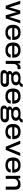

<svg xmlns="http://www.w3.org/2000/svg" viewBox="3036 -3690 842 6953"><g transform="rotate(90 3456.5 -213.0)"><path d="M188 0 7 -526H123L210 -247Q222 -211 230.5 -178Q239 -145 242 -132H249Q254 -155 263 -188.5Q272 -222 279 -247L360 -526H480L562 -247Q568 -224 577 -190Q586 -156 592 -132H599Q605 -155 614 -188.5Q623 -222 630 -246L717 -526H825L644 0H533L456 -263Q447 -294 436.5 -332Q426 -370 420 -395H413Q408 -375 398.5 -337.5Q389 -300 378 -262L300 0Z M1159 12Q1023 12 950 -55Q877 -122 877 -263Q877 -403 949.5 -470.5Q1022 -538 1158 -538Q1291 -538 1358.5 -471.5Q1426 -405 1426 -279V-235H992Q995 -150 1039 -113Q1083 -76 1162 -76Q1201 -76 1235 -88.5Q1269 -101 1290 -125Q1311 -149 1313 -181H1423Q1422 -125 1391.5 -81.5Q1361 -38 1302 -13Q1243 12 1159 12ZM993 -313H1310Q1310 -364 1289.5 -394Q1269 -424 1234.5 -437Q1200 -450 1157 -450Q1085 -450 1042.5 -416.5Q1000 -383 993 -313Z M1800 12Q1664 12 1591 -55Q1518 -122 1518 -263Q1518 -403 1590.5 -470.5Q1663 -538 1799 -538Q1932 -538 1999.5 -471.5Q2067 -405 2067 -279V-235H1633Q1636 -150 1680 -113Q1724 -76 1803 -76Q1842 -76 1876 -88.5Q1910 -101 1931 -125Q1952 -149 1954 -181H2064Q2063 -125 2032.5 -81.5Q2002 -38 1943 -13Q1884 12 1800 12ZM1634 -313H1951Q1951 -364 1930.5 -394Q1910 -424 1875.5 -437Q1841 -450 1798 -450Q1726 -450 1683.5 -416.5Q1641 -383 1634 -313Z M2183 0V-526H2273L2282 -436H2289Q2298 -461 2315.5 -484.5Q2333 -508 2360 -523Q2387 -538 2425 -538Q2459 -538 2482 -530V-430H2434Q2384 -430 2353 -408Q2322 -386 2308 -349.5Q2294 -313 2294 -270V0Z M2668 188Q2627 188 2592 174Q2557 160 2536.5 131.5Q2516 103 2516 60Q2516 18 2541.5 -10.5Q2567 -39 2605 -54Q2577 -67 2563 -90Q2549 -113 2549 -142Q2549 -179 2575.5 -205Q2602 -231 2644 -239Q2565 -285 2565 -369Q2565 -450 2628 -494Q2691 -538 2817 -538Q2885 -538 2938 -522Q2980 -540 3001 -565Q3022 -590 3026 -614H3133Q3131 -564 3100 -530Q3069 -496 3014 -485Q3069 -441 3069 -369Q3069 -289 3009.5 -244Q2950 -199 2830 -199H2721Q2694 -199 2678 -188Q2662 -177 2662 -157Q2662 -138 2678 -126.5Q2694 -115 2723 -115H2985Q3050 -115 3089 -74Q3128 -33 3128 29Q3128 75 3104 111Q3080 147 3039 167.5Q2998 188 2946 188ZM2817 -278Q2958 -278 2958 -369Q2958 -459 2817 -459Q2676 -459 2676 -369Q2676 -278 2817 -278ZM2695 107H2943Q2974 107 2995 89Q3016 71 3016 43Q3016 13 2997 -4Q2978 -21 2951 -21H2696Q2667 -21 2647 -3Q2627 15 2627 43Q2627 72 2646.5 89.5Q2666 107 2695 107Z M3467 12Q3331 12 3258 -55Q3185 -122 3185 -263Q3185 -403 3257.5 -470.5Q3330 -538 3466 -538Q3599 -538 3666.5 -471.5Q3734 -405 3734 -279V-235H3300Q3303 -150 3347 -113Q3391 -76 3470 -76Q3509 -76 3543 -88.5Q3577 -101 3598 -125Q3619 -149 3621 -181H3731Q3730 -125 3699.5 -81.5Q3669 -38 3610 -13Q3551 12 3467 12ZM3301 -313H3618Q3618 -364 3597.5 -394Q3577 -424 3542.5 -437Q3508 -450 3465 -450Q3393 -450 3350.5 -416.5Q3308 -383 3301 -313Z M3952 188Q3911 188 3876 174Q3841 160 3820.5 131.5Q3800 103 3800 60Q3800 18 3825.5 -10.5Q3851 -39 3889 -54Q3861 -67 3847 -90Q3833 -113 3833 -142Q3833 -179 3859.5 -205Q3886 -231 3928 -239Q3849 -285 3849 -369Q3849 -450 3912 -494Q3975 -538 4101 -538Q4169 -538 4222 -522Q4264 -540 4285 -565Q4306 -590 4310 -614H4417Q4415 -564 4384 -530Q4353 -496 4298 -485Q4353 -441 4353 -369Q4353 -289 4293.5 -244Q4234 -199 4114 -199H4005Q3978 -199 3962 -188Q3946 -177 3946 -157Q3946 -138 3962 -126.5Q3978 -115 4007 -115H4269Q4334 -115 4373 -74Q4412 -33 4412 29Q4412 75 4388 111Q4364 147 4323 167.5Q4282 188 4230 188ZM4101 -278Q4242 -278 4242 -369Q4242 -459 4101 -459Q3960 -459 3960 -369Q3960 -278 4101 -278ZM3979 107H4227Q4258 107 4279 89Q4300 71 4300 43Q4300 13 4281 -4Q4262 -21 4235 -21H3980Q3951 -21 3931 -3Q3911 15 3911 43Q3911 72 3930.5 89.5Q3950 107 3979 107Z M4751 12Q4615 12 4542 -55Q4469 -122 4469 -263Q4469 -403 4541.5 -470.5Q4614 -538 4750 -538Q4883 -538 4950.5 -471.5Q5018 -405 5018 -279V-235H4584Q4587 -150 4631 -113Q4675 -76 4754 -76Q4793 -76 4827 -88.5Q4861 -101 4882 -125Q4903 -149 4905 -181H5015Q5014 -125 4983.5 -81.5Q4953 -38 4894 -13Q4835 12 4751 12ZM4585 -313H4902Q4902 -364 4881.5 -394Q4861 -424 4826.5 -437Q4792 -450 4749 -450Q4677 -450 4634.5 -416.5Q4592 -383 4585 -313Z M5294 0 5072 -526H5190L5296 -267Q5303 -250 5312.5 -223.5Q5322 -197 5332 -169Q5342 -141 5350 -119H5356Q5363 -140 5372.5 -167.5Q5382 -195 5391.5 -221.5Q5401 -248 5409 -267L5515 -526H5629L5407 0Z M5964 12Q5828 12 5755 -55Q5682 -122 5682 -263Q5682 -403 5754.5 -470.5Q5827 -538 5963 -538Q6096 -538 6163.5 -471.5Q6231 -405 6231 -279V-235H5797Q5800 -150 5844 -113Q5888 -76 5967 -76Q6006 -76 6040 -88.5Q6074 -101 6095 -125Q6116 -149 6118 -181H6228Q6227 -125 6196.5 -81.5Q6166 -38 6107 -13Q6048 12 5964 12ZM5798 -313H6115Q6115 -364 6094.5 -394Q6074 -424 6039.5 -437Q6005 -450 5962 -450Q5890 -450 5847.5 -416.5Q5805 -383 5798 -313Z M6347 0V-526H6437L6446 -443H6454Q6490 -494 6542.5 -516Q6595 -538 6653 -538Q6744 -538 6795.5 -493.5Q6847 -449 6847 -345V0H6736V-327Q6736 -396 6702 -419.5Q6668 -443 6614 -443Q6573 -443 6537.5 -425Q6502 -407 6480 -374Q6458 -341 6458 -297V0Z"/></g></svg>

Font: Archivo SemiExpanded Medium
Style: Regular
Weight: 500
Width: 6
Designer: Hector Gatti
Foundry: Omnibus-Type
Version: Version 2.001; ttfautohint (v1.8.3)